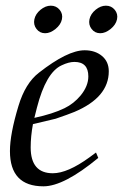

<svg xmlns="http://www.w3.org/2000/svg" viewBox="-20 -645 433 676"><path d="M333 -528Q314 -528 302.5 -543Q291 -558 295 -577Q299 -596 316.5 -610.5Q334 -625 353 -625Q372 -625 384 -610.5Q396 -596 392 -577Q388 -558 369.5 -543Q351 -528 333 -528ZM139 -528Q120 -528 108.5 -543Q97 -558 101 -577Q105 -596 122.5 -610.5Q140 -625 159 -625Q178 -625 190 -610.5Q202 -596 198 -577Q194 -558 175.5 -543Q157 -528 139 -528ZM363 -394Q363 -302 242 -251Q220 -242 176 -227L96 -208Q88 -165 88 -126Q88 -35 166 -35Q218 -35 295 -91L318 -108L326 -89Q205 11 133 11Q15 11 15 -113Q15 -173 45 -272Q69 -352 117 -389Q218 -468 278 -468Q315 -468 339 -448Q363 -428 363 -394ZM291 -376Q291 -427 242 -427Q222 -427 197 -415Q142 -390 110 -266L101 -230Q166 -244 207 -264Q240 -280 264 -309Q291 -342 291 -376Z"/></svg>

Font: GFS Didot
Style: Italic
Weight: 400
Italic angle: -12°
Designer: Takis Katsoulidis and George D. Matthiopoulos
Foundry: George Matthiopoulos and Takis Katsoulidis
Version: Version 1.0